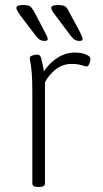

<svg xmlns="http://www.w3.org/2000/svg" viewBox="-20 -738 406 760"><path d="M130 2Q108 2 108 -12V-373Q108 -424 105.5 -451Q103 -478 100.5 -490.5Q98 -503 98 -509Q98 -515 108.5 -518.5Q119 -522 128 -522Q138 -522 142 -510.5Q146 -499 154 -456Q176 -489 208 -509.5Q240 -530 277 -530Q302 -530 320 -522.5Q338 -515 338 -505Q338 -496 333.5 -485.5Q329 -475 324 -475Q319 -475 302.5 -480Q286 -485 264 -485Q227 -485 199 -462Q171 -439 158 -412V-12Q158 2 136 2ZM295 -576Q285 -576 278 -579.5Q271 -583 260 -596L213 -659Q199 -677 191 -688.5Q183 -700 183 -707Q183 -718 209 -718Q230 -718 237.5 -713Q245 -708 253 -692L295 -614Q307 -590 307 -584Q307 -576 295 -576ZM157 -576Q147 -576 140 -579.5Q133 -583 122 -596L74 -659Q60 -677 52.5 -688.5Q45 -700 45 -707Q45 -718 71 -718Q92 -718 99 -713Q106 -708 115 -692L156 -614Q169 -590 169 -584Q169 -576 157 -576Z"/></svg>

Font: Asap ExtraLight
Style: Regular
Weight: 200
Designer: Pablo Cosgaya
Foundry: Omnibus-Type
Version: Version 3.001; ttfautohint (v1.8.4.7-5d5b)